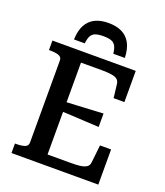

<svg xmlns="http://www.w3.org/2000/svg" viewBox="-164 -1031 976 1139"><g transform="rotate(20 324.0 -461.0)"><path d="M323 -922Q274 -922 239 -905Q204 -888 184.5 -852.5Q165 -817 163 -760H231Q234 -791 243.5 -808Q253 -825 271.5 -831.5Q290 -838 321 -838Q352 -838 370.5 -831.5Q389 -825 398.5 -808Q408 -791 411 -760H484Q482 -817 462.5 -852.5Q443 -888 408 -905Q373 -922 323 -922ZM593 -222V0H45V-60H55Q86 -60 106.5 -67Q127 -74 127 -96V-614Q127 -636 106.5 -643Q86 -650 55 -650H45V-710H571V-513H503L493 -597Q491 -617 479 -627Q467 -637 443 -641Q419 -645 381 -645H249V-65H396Q425 -65 446.5 -67Q468 -69 482 -74.5Q496 -80 503 -89Q510 -98 511 -112L523 -222ZM227 -394Q269 -396 311 -398Q353 -400 395 -402.5Q437 -405 478 -407V-322Q437 -324 395 -326.5Q353 -329 311 -331Q269 -333 227 -335Z"/></g></svg>

Font: Roboto Serif SemiCondensed Medium
Style: Regular
Weight: 500
Width: 4
Designer: Greg Gazdowicz
Foundry: Commercial Type
Version: Version 1.007